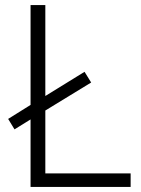

<svg xmlns="http://www.w3.org/2000/svg" viewBox="-20 -734 555 754"><path d="M100 0V-265L37 -226L12 -267L100 -322V-714H158V-357L312 -452L338 -410L158 -300V-53H493V0Z"/></svg>

Font: Noto Sans Sinhala Light
Style: Regular
Weight: 300
Designer: Jelle Bosma - Monotype Design Team
Foundry: Monotype Imaging Inc.
Version: Version 2.006; ttfautohint (v1.8.4.7-5d5b)